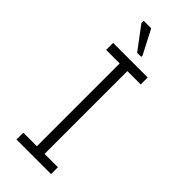

<svg xmlns="http://www.w3.org/2000/svg" viewBox="-234 -754 791 791"><g transform="rotate(45 161.5 -358.0)"><path d="M135.2 -18V-545H180V-18ZM56.3 0V-39.8H257.8V0ZM56.3 -522.3V-563H257.8V-522.3ZM155 -604.2 80.5 -703.7V-716.5H124.7L178.7 -612V-604.2Z"/></g></svg>

Font: Darker Grotesque Light
Style: Regular
Weight: 300
Designer: Gabriel Lam
Foundry: TypeRant
Version: Version 1.000;gftools[0.9.28]